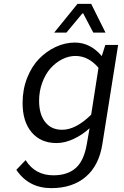

<svg xmlns="http://www.w3.org/2000/svg" viewBox="-20 -741 640 988"><path d="M258.8 -573.2 378.9 -721.2H449.2L522.9 -573.2H460L408.2 -671.9H403.8L321.8 -573.2ZM244.1 227.1Q127.4 227.1 64 132.8L111.8 83Q160.6 161.1 254.9 161.1Q327.1 161.1 369.6 123.8Q412.1 86.4 426.8 0L440.9 -81.1Q405.3 -47.9 359.6 -26.4Q314 -4.9 271 -4.9Q189.9 -4.9 143.1 -59.8Q96.2 -114.7 96.2 -210.9Q96.2 -280.3 119.6 -339.8Q143.1 -399.4 181.2 -438.5Q219.2 -477.5 267.3 -499.8Q315.4 -522 365.2 -522Q444.8 -522 503.9 -452.1V-453.1L522 -509.8H587.9L506.8 0Q489.7 110.4 421.4 168.7Q353 227.1 244.1 227.1ZM299.8 -73.2Q370.1 -73.2 449.2 -150.9L486.8 -392.1Q435.1 -453.1 368.2 -453.1Q333.5 -453.1 299.8 -436Q266.1 -418.9 239.7 -389.2Q213.4 -359.4 197.3 -315.4Q181.2 -271.5 181.2 -222.2Q181.2 -153.3 212.2 -113.3Q243.2 -73.2 299.8 -73.2Z"/></svg>

Font: Office Code Pro D Italic
Style: Regular
Weight: 400
Italic angle: -9°
Designer: Nathan Rutzky & Paul D. Hunt
Foundry: Adobe Systems Incorporated
Version: Version 1.004;PS 001.004;hotconv 1.0.70;makeotf.lib2.5.58329